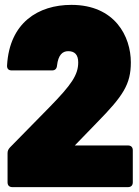

<svg xmlns="http://www.w3.org/2000/svg" viewBox="-20 -768 570 788"><path d="M183 -328 21 -163C14 -155 11 -149 11 -139V-20C11 -7 18 0 31 0H505C518 0 525 -7 525 -20V-151C525 -164 518 -171 505 -171H287L379 -266C485 -374 517 -422 517 -512C517 -618 452 -748 273 -748C137 -748 19 -675 9 -500C8 -486 15 -479 28 -479H194C206 -479 213 -486 214 -499C219 -542 236 -558 260 -558C286 -558 301 -544 301 -512C301 -461 274 -421 183 -328Z"/></svg>

Font: Malmofest Black-Rounded
Style: Regular
Weight: 800
Designer: Jonny Pinhorn (Poppins), Kolossal
Version: Version 1.004;Glyphs 3.1.2 (3151)